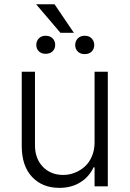

<svg xmlns="http://www.w3.org/2000/svg" viewBox="-20 -887 617 914"><path d="M239.7 -866.7 331.5 -731H267.6L151.9 -866.7ZM337.9 -672.4Q337.9 -690.9 350.1 -703.9Q362.3 -716.8 383.3 -716.8Q404.3 -716.8 416.5 -703.9Q428.7 -690.9 428.7 -672.4Q428.7 -654.3 416.5 -641.8Q404.3 -629.4 383.3 -629.4Q362.3 -629.4 350.1 -641.8Q337.9 -654.3 337.9 -672.4ZM152.8 -673.3Q152.8 -691.4 164.8 -704.1Q176.8 -716.8 197.3 -716.8Q218.3 -716.8 230.5 -704.3Q242.7 -691.9 242.7 -673.3Q242.7 -654.8 230.5 -642.8Q218.3 -630.9 197.3 -630.9Q176.8 -630.9 164.8 -642.8Q152.8 -654.8 152.8 -673.3ZM430.2 -208.5V-545.4H493.2V0H430.2V-90.3H425.3Q405.3 -46.4 363 -19.5Q320.8 7.3 262.7 7.3Q181.6 7.3 132.6 -44.9Q83.5 -97.2 83.5 -191.9V-545.4H146.5V-195.8Q146.5 -132.3 183.8 -93.3Q221.2 -54.2 280.8 -54.2Q309.1 -54.2 335.4 -64.5Q361.8 -74.7 383.1 -93.5Q404.3 -112.3 417.2 -142.3Q430.2 -172.4 430.2 -208.5Z"/></svg>

Font: Interop Light
Style: Regular
Weight: 300
Designer: Rasmus Andersson, Google, Jang Haemin
Foundry: jhaemin
Version: Version 1.007